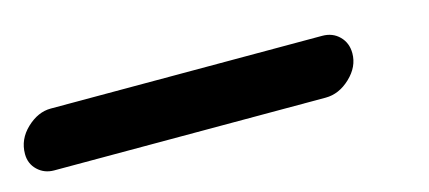

<svg xmlns="http://www.w3.org/2000/svg" viewBox="-64 -104 680 304"><g transform="rotate(-15 276.0 48.0)"><path d="M0 96Q-16 96 -27 85.5Q-38 75 -38 59Q-38 35 -19.5 17.5Q-1 0 20 0H465Q482 0 493 11Q504 22 504 39Q504 61 485.5 78.5Q467 96 445 96Z"/></g></svg>

Font: Comic Neue
Style: Bold Italic
Weight: 700
Italic angle: -12°
Designer: Craig Rozynski
Foundry: Craig Rozynski
Version: Version 2.003